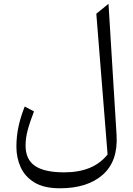

<svg xmlns="http://www.w3.org/2000/svg" viewBox="-20 -763 709 1023"><path d="M558.1 -742.7 601.1 -43Q609.4 95.7 527.6 168Q445.8 240.2 298.8 240.2Q214.4 240.2 163.6 209.2Q112.8 178.2 90.1 127.9Q67.4 77.6 67.4 19Q67.4 -37.6 79.1 -90.8Q90.8 -144 111.8 -195.3L161.1 -169.4Q138.7 -111.8 127.4 -68.8Q116.2 -25.9 116.2 12.2Q116.2 86.9 166.7 121.1Q217.3 155.3 321.8 155.3Q398.9 155.3 456.3 132.1Q513.7 108.9 553.2 60.1L493.2 -689.9Z"/></svg>

Font: Pinar DS1 Regular
Style: Regular
Weight: 400
Designer: Amin Abedi
Version: Version 3.000